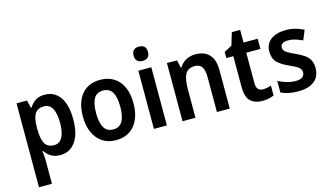

<svg xmlns="http://www.w3.org/2000/svg" viewBox="-105 -1122 3007 1731"><g transform="rotate(-15 1398.5 -256.0)"><path d="M337 -553Q426 -553 478 -481.5Q530 -410 530 -272Q530 -135 477 -62.5Q424 10 337 10Q285 10 250 -11.5Q215 -33 194 -66H187Q190 -44 192 -22Q194 0 194 17V240H73V-543H171L188 -471H194Q217 -509 251 -531Q285 -553 337 -553ZM303 -453Q244 -453 219 -412.5Q194 -372 194 -288V-269Q194 -180 218.5 -135.5Q243 -91 304 -91Q356 -91 381.5 -138Q407 -185 407 -272Q407 -360 381.5 -406.5Q356 -453 303 -453Z M1092 -272Q1092 -143 1030.5 -66.5Q969 10 854 10Q783 10 730.5 -24.5Q678 -59 649 -122.5Q620 -186 620 -272Q620 -404 681.5 -478.5Q743 -553 857 -553Q927 -553 980 -520.5Q1033 -488 1062.5 -425.5Q1092 -363 1092 -272ZM743 -272Q743 -183 770 -136.5Q797 -90 856 -90Q915 -90 942 -136.5Q969 -183 969 -272Q969 -361 942 -407Q915 -453 856 -453Q796 -453 769.5 -407Q743 -361 743 -272Z M1271 -752Q1301 -752 1319.5 -736.5Q1338 -721 1338 -685Q1338 -650 1319 -634Q1300 -618 1271 -618Q1242 -618 1223 -634Q1204 -650 1204 -685Q1204 -721 1222.5 -736.5Q1241 -752 1271 -752ZM1331 -543V0H1210V-543Z M1744 -553Q1826 -553 1872 -505.5Q1918 -458 1918 -357V0H1798V-330Q1798 -390 1777.5 -421Q1757 -452 1712 -452Q1647 -452 1622.5 -406Q1598 -360 1598 -266V0H1477V-543H1571L1587 -471H1594Q1617 -512 1657 -532.5Q1697 -553 1744 -553Z M2254 -90Q2274 -90 2293 -94Q2312 -98 2330 -104V-12Q2310 -2 2281.5 4Q2253 10 2221 10Q2153 10 2112 -27.5Q2071 -65 2071 -160V-448H2006V-505L2079 -544L2114 -661H2192V-543H2324V-448H2192V-163Q2192 -90 2254 -90Z M2760 -156Q2760 -75 2707 -32.5Q2654 10 2556 10Q2506 10 2468 2Q2430 -6 2396 -22V-130Q2430 -112 2473 -99Q2516 -86 2556 -86Q2600 -86 2620.5 -102Q2641 -118 2641 -145Q2641 -162 2633 -175Q2625 -188 2602 -202.5Q2579 -217 2533 -237Q2466 -267 2430.5 -302.5Q2395 -338 2395 -404Q2395 -475 2447.5 -514Q2500 -553 2587 -553Q2633 -553 2673.5 -542.5Q2714 -532 2754 -512L2717 -422Q2684 -437 2652 -447.5Q2620 -458 2587 -458Q2513 -458 2513 -409Q2513 -392 2522 -380Q2531 -368 2554.5 -354.5Q2578 -341 2621 -322Q2664 -302 2695 -281Q2726 -260 2743 -230Q2760 -200 2760 -156Z"/></g></svg>

Font: Noto Sans Arabic UI SmCn SmBd
Style: Regular
Weight: 600
Width: 4
Designer: Monotype Design Team, Nadine Chahine and Nizar Qandah
Foundry: Monotype Imaging Inc.
Version: Version 2.010; ttfautohint (v1.8.4.7-5d5b)